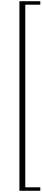

<svg xmlns="http://www.w3.org/2000/svg" viewBox="-20 -2586 701 3115"><path d="M634 509H295V-2566H634V-2510H390V453H634Z"/></svg>

Font: STIXSizeFourSym
Style: Regular
Weight: 400
Designer: MicroPress Inc., with final additions and corrections provided by Coen Hoffman, Elsevier (retired)
Version: Version 1.1.0